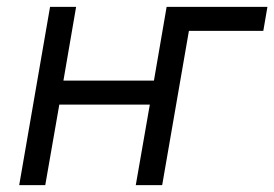

<svg xmlns="http://www.w3.org/2000/svg" viewBox="-20 -540 800 560"><path d="M466 -520 429 -305H165L202 -520H126L36 0H112L153 -235H417L376 0H453L531 -450H748L760 -520Z"/></svg>

Font: Fixel Text 20240404
Style: Italic
Weight: 400
Width: 4
Italic angle: -10°
Designer: AlfaBravo + MacPaw
Foundry: Kyrylo Tkachov, Marchela Mozhyna, Serhii Makarenko, Maria Weinstein, Zakhar Kryvoshyya
Version: Version 1.211;Glyphs 3.2 (3225)